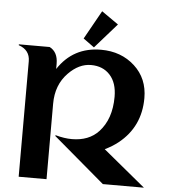

<svg xmlns="http://www.w3.org/2000/svg" viewBox="-62 -1018 944 1073"><g transform="rotate(5 410.0 -481.0)"><path d="M83 0V-647.5Q83 -710.9 19.5 -732.4V-737.3H192.4Q239.3 -713.4 239.3 -647.5V-618.2Q324.2 -747.1 480.5 -747.1Q593.3 -747.1 669.4 -677.7Q744.6 -608.9 744.6 -499Q744.6 -337.9 622.6 -240.7Q589.8 -214.8 548.8 -195.3L785.6 0H555.2L266.1 -245.6L269.5 -249Q318.4 -235.4 360.4 -235.4Q455.6 -235.4 510.3 -293.9Q578.1 -366.7 578.1 -491.7Q578.1 -570.3 538.1 -613.8Q498.5 -657.2 431.6 -657.2Q364.3 -657.2 305.2 -596.7Q239.3 -529.3 239.3 -423.3V0ZM467.3 -961.9 561.5 -896 439 -756.8 377.4 -801.3Z"/></g></svg>

Font: Berenika
Style: Bold
Weight: 700
Designer: Wojciech Kalinowski "wmk69" (wmk69@o2.pl)
Foundry: Wojciech Kalinowski "wmk69" (wmk69@o2.pl)
Version: Version 3.1.0; 2021-05-14